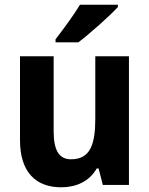

<svg xmlns="http://www.w3.org/2000/svg" viewBox="-20 -786 635 816"><path d="M481 -756V-766H320C293 -721 249 -662 216 -619V-606H313C363 -644 447 -719 481 -756ZM528 -547H385V-282C385 -171 363 -109 282 -109C230 -109 208 -149 208 -228V-547H65V-190C65 -56 131 10 240 10C304 10 360 -15 391 -70H399L417 0H528Z"/></svg>

Font: Noto Sans Georgian SemiCondensed Bold
Style: Regular
Weight: 700
Width: 4
Designer: Monotype Design Team, Akaki Razmadze
Foundry: Google LLC
Version: Version 2.005